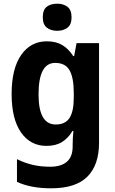

<svg xmlns="http://www.w3.org/2000/svg" viewBox="-20 -781 624 1041"><path d="M234 -557Q284 -557 318 -536.5Q352 -516 377 -477H382L395 -547H517V-7Q517 113 454 176.5Q391 240 257 240Q147 240 72 205V82Q115 103 158 113Q201 123 253 123Q311 123 342.5 96Q374 69 374 13V1Q374 -13 375 -33.5Q376 -54 378 -71H373Q351 -33 317 -11.5Q283 10 232 10Q145 10 94 -63Q43 -136 43 -271Q43 -408 94.5 -482.5Q146 -557 234 -557ZM279 -440Q189 -440 189 -269Q189 -106 282 -106Q334 -106 357 -141.5Q380 -177 380 -252V-276Q380 -360 357 -400Q334 -440 279 -440ZM290 -761Q324 -761 346 -744Q368 -727 368 -687Q368 -648 346 -631Q324 -614 290 -614Q256 -614 234 -631Q212 -648 212 -687Q212 -728 233.5 -744.5Q255 -761 290 -761Z"/></svg>

Font: Noto Sans Lao UI SemCond
Style: Bold
Weight: 700
Width: 4
Designer: Monotype Design Team
Foundry: Monotype Imaging Inc.
Version: Version 2.000; ttfautohint (v1.8.4.7-5d5b)